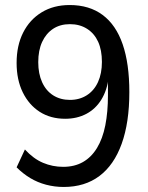

<svg xmlns="http://www.w3.org/2000/svg" viewBox="-20 -734 589 763"><path d="M233 9Q197 9 163 0Q129 -9 100 -26.5Q71 -44 46 -69L79 -140Q113 -103 151 -87Q189 -71 231 -71Q276 -71 309.5 -90Q343 -109 365.5 -146Q388 -183 398.5 -236Q409 -289 409 -356V-428H412Q406 -376 383 -338.5Q360 -301 323 -281.5Q286 -262 239 -262Q181 -262 138 -289.5Q95 -317 70.5 -367Q46 -417 46 -484Q46 -553 72 -604.5Q98 -656 145.5 -685Q193 -714 257 -714Q335 -714 388 -674.5Q441 -635 467.5 -558Q494 -481 494 -368Q494 -247 463.5 -162.5Q433 -78 375 -34.5Q317 9 233 9ZM258 -337Q296 -337 325 -355.5Q354 -374 369.5 -408Q385 -442 385 -488Q385 -535 370 -568Q355 -601 326 -619.5Q297 -638 258 -638Q219 -638 191 -619.5Q163 -601 147.5 -567.5Q132 -534 132 -487Q132 -441 147.5 -407Q163 -373 191.5 -355Q220 -337 258 -337Z"/></svg>

Font: Nunito Sans 10pt SemiCondensed Medium
Style: Regular
Weight: 500
Width: 4
Designer: Vernon Adams
Foundry: Vernon Adams
Version: Version 3.101;gftools[0.9.27]